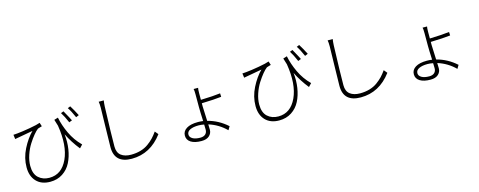

<svg xmlns="http://www.w3.org/2000/svg" viewBox="-33 -1591 6066 2430"><g transform="rotate(-15 3000.0 -376.5)"><path d="M870.1 -627.9 831.1 -612.3Q793.9 -699.2 759.8 -752L795.9 -765.6Q860.4 -650.4 870.1 -627.9ZM656.2 -691.4 707 -707Q727.5 -602.5 778.8 -493.7Q830.1 -384.8 916 -299.8L877 -258.8Q792 -364.3 734.4 -481.4Q746.1 -380.9 731.4 -286.1Q716.8 -191.4 678.2 -115.2Q639.6 -39.1 569.3 6.8Q499 52.7 406.2 52.7Q291 52.7 226.1 -15.6Q161.1 -84 161.1 -200.2Q161.1 -323.2 219.2 -438Q277.3 -552.7 352.5 -627.9Q321.3 -622.1 252.9 -609.9Q184.6 -597.7 168 -594.7Q161.1 -593.8 143.6 -590.3Q126 -586.9 115.2 -585L107.4 -642.6Q122.1 -642.6 159.2 -646.5Q223.6 -652.3 326.7 -670.4Q429.7 -688.5 466.8 -703.1L482.4 -654.3Q476.6 -652.3 455.6 -646.5Q434.6 -640.6 427.7 -637.7Q402.3 -619.1 368.2 -578.1Q334 -537.1 297.4 -479.5Q260.7 -421.9 235.8 -348.1Q210.9 -274.4 210.9 -207Q210.9 -100.6 267.1 -49.8Q323.2 1 408.2 1Q569.3 1 647.5 -168.5Q725.6 -337.9 681.6 -608.4Q665 -657.2 656.2 -691.4ZM859.4 -790 894.5 -804.7Q930.7 -747.1 970.7 -668.9L931.6 -652.3Q892.6 -742.2 859.4 -790Z M1257.8 -767.6H1324.2Q1318.4 -732.4 1316.4 -688.5Q1303.7 -314.5 1303.7 -168Q1303.7 -87.9 1352.1 -50.8Q1400.4 -13.7 1482.4 -13.7Q1550.8 -13.7 1608.9 -30.8Q1667 -47.9 1710.9 -80.1Q1754.9 -112.3 1785.2 -144.5Q1815.4 -176.8 1845.7 -219.7L1881.8 -175.8Q1721.7 38.1 1478.5 38.1Q1252.9 38.1 1252.9 -171.9Q1252.9 -253.9 1258.3 -444.3Q1263.7 -634.8 1263.7 -688.5Q1263.7 -740.2 1257.8 -767.6Z M2474.6 -77.1Q2474.6 -88.9 2472.7 -143.6Q2433.6 -151.4 2400.4 -151.4Q2331.1 -151.4 2289.1 -131.3Q2247.1 -111.3 2247.1 -71.3Q2247.1 -38.1 2283.2 -16.6Q2319.3 4.9 2383.8 4.9Q2427.7 4.9 2451.2 -17.1Q2474.6 -39.1 2474.6 -77.1ZM2513.7 -411.1V-369.1Q2513.7 -355.5 2521.5 -178.7Q2664.1 -142.6 2778.3 -40L2751 5.9Q2654.3 -90.8 2523.4 -131.8Q2525.4 -77.1 2525.4 -61.5Q2525.4 -14.6 2490.2 17.6Q2455.1 49.8 2388.7 49.8Q2300.8 49.8 2250.5 18.6Q2200.2 -12.7 2200.2 -70.3Q2200.2 -127.9 2253.4 -161.1Q2306.6 -194.3 2404.3 -194.3Q2434.6 -194.3 2471.7 -189.5Q2465.8 -312.5 2465.8 -371.1V-540Q2465.8 -595.7 2460 -612.3H2518.6Q2513.7 -592.8 2513.7 -541V-456.1Q2681.6 -460.9 2769.5 -472.7L2771.5 -426.8Q2682.6 -416 2513.7 -411.1Z M3870.1 -627.9 3831.1 -612.3Q3793.9 -699.2 3759.8 -752L3795.9 -765.6Q3860.4 -650.4 3870.1 -627.9ZM3656.2 -691.4 3707 -707Q3727.5 -602.5 3778.8 -493.7Q3830.1 -384.8 3916 -299.8L3877 -258.8Q3792 -364.3 3734.4 -481.4Q3746.1 -380.9 3731.4 -286.1Q3716.8 -191.4 3678.2 -115.2Q3639.6 -39.1 3569.3 6.8Q3499 52.7 3406.2 52.7Q3291 52.7 3226.1 -15.6Q3161.1 -84 3161.1 -200.2Q3161.1 -323.2 3219.2 -438Q3277.3 -552.7 3352.5 -627.9Q3321.3 -622.1 3252.9 -609.9Q3184.6 -597.7 3168 -594.7Q3161.1 -593.8 3143.6 -590.3Q3126 -586.9 3115.2 -585L3107.4 -642.6Q3122.1 -642.6 3159.2 -646.5Q3223.6 -652.3 3326.7 -670.4Q3429.7 -688.5 3466.8 -703.1L3482.4 -654.3Q3476.6 -652.3 3455.6 -646.5Q3434.6 -640.6 3427.7 -637.7Q3402.3 -619.1 3368.2 -578.1Q3334 -537.1 3297.4 -479.5Q3260.7 -421.9 3235.8 -348.1Q3210.9 -274.4 3210.9 -207Q3210.9 -100.6 3267.1 -49.8Q3323.2 1 3408.2 1Q3569.3 1 3647.5 -168.5Q3725.6 -337.9 3681.6 -608.4Q3665 -657.2 3656.2 -691.4ZM3859.4 -790 3894.5 -804.7Q3930.7 -747.1 3970.7 -668.9L3931.6 -652.3Q3892.6 -742.2 3859.4 -790Z M4257.8 -767.6H4324.2Q4318.4 -732.4 4316.4 -688.5Q4303.7 -314.5 4303.7 -168Q4303.7 -87.9 4352.1 -50.8Q4400.4 -13.7 4482.4 -13.7Q4550.8 -13.7 4608.9 -30.8Q4667 -47.9 4710.9 -80.1Q4754.9 -112.3 4785.2 -144.5Q4815.4 -176.8 4845.7 -219.7L4881.8 -175.8Q4721.7 38.1 4478.5 38.1Q4252.9 38.1 4252.9 -171.9Q4252.9 -253.9 4258.3 -444.3Q4263.7 -634.8 4263.7 -688.5Q4263.7 -740.2 4257.8 -767.6Z M5474.6 -77.1Q5474.6 -88.9 5472.7 -143.6Q5433.6 -151.4 5400.4 -151.4Q5331.1 -151.4 5289.1 -131.3Q5247.1 -111.3 5247.1 -71.3Q5247.1 -38.1 5283.2 -16.6Q5319.3 4.9 5383.8 4.9Q5427.7 4.9 5451.2 -17.1Q5474.6 -39.1 5474.6 -77.1ZM5513.7 -411.1V-369.1Q5513.7 -355.5 5521.5 -178.7Q5664.1 -142.6 5778.3 -40L5751 5.9Q5654.3 -90.8 5523.4 -131.8Q5525.4 -77.1 5525.4 -61.5Q5525.4 -14.6 5490.2 17.6Q5455.1 49.8 5388.7 49.8Q5300.8 49.8 5250.5 18.6Q5200.2 -12.7 5200.2 -70.3Q5200.2 -127.9 5253.4 -161.1Q5306.6 -194.3 5404.3 -194.3Q5434.6 -194.3 5471.7 -189.5Q5465.8 -312.5 5465.8 -371.1V-540Q5465.8 -595.7 5460 -612.3H5518.6Q5513.7 -592.8 5513.7 -541V-456.1Q5681.6 -460.9 5769.5 -472.7L5771.5 -426.8Q5682.6 -416 5513.7 -411.1Z"/></g></svg>

Font: Gen Shin Gothic Light
Style: Regular
Weight: 200
Designer: [Source Han Sans]
Ryoko NISHIZUKA  (kana & ideographs); Paul D. Hunt (Latin, Greek & Cyrillic); Wenlong ZHANG  (bopomofo
Version: Version 1.002.20150607